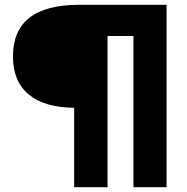

<svg xmlns="http://www.w3.org/2000/svg" viewBox="-20 -680 780 800"><path d="M289 100V-231Q165 -232 99.5 -286.5Q34 -341 34 -445Q34 -660 310 -660H674V100H536V-530H428V100Z"/></svg>

Font: Elaine Sans
Style: Bold
Weight: 700
Designer: Wei Huang
Foundry: Wei Huang
Version: Version 2.001;December 24, 2019;FontCreator 12.0.0.2547 64-b